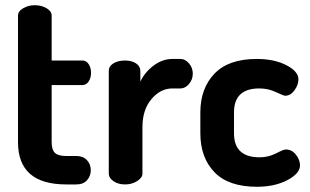

<svg xmlns="http://www.w3.org/2000/svg" viewBox="-20 -707 1188 736"><path d="M49 -162V-647Q49 -664 69 -675.5Q89 -687 113 -687Q139 -687 158.5 -675.5Q178 -664 178 -647V-475H296Q311 -475 320 -461Q329 -447 329 -428Q329 -409 320 -395Q311 -381 296 -381H178V-162Q178 -133 190.5 -121Q203 -109 234 -109H273Q299 -109 313.5 -93Q328 -77 328 -55Q328 -32 313.5 -16Q299 0 273 0H234Q49 0 49 -162Z M397 -41V-435Q397 -453 414.5 -464Q432 -475 460 -475Q485 -475 501.5 -464Q518 -453 518 -435V-394Q534 -429 568 -455Q602 -481 641 -481H672Q690 -481 704.5 -464Q719 -447 719 -425Q719 -402 704.5 -385Q690 -368 672 -368H641Q595 -368 560.5 -327Q526 -286 526 -220V-41Q526 -26 506 -13Q486 0 460 0Q433 0 415 -12.5Q397 -25 397 -41Z M748 -196V-276Q748 -368 802 -424.5Q856 -481 964 -481Q1032 -481 1078 -457Q1124 -433 1124 -403Q1124 -382 1109 -361Q1094 -340 1073 -340Q1067 -340 1037.5 -354Q1008 -368 974 -368Q877 -368 877 -276V-196Q877 -104 975 -104Q1009 -104 1038 -119Q1067 -134 1075 -134Q1099 -134 1114.5 -114Q1130 -94 1130 -73Q1130 -42 1081.5 -16.5Q1033 9 965 9Q856 9 802 -47Q748 -103 748 -196Z"/></svg>

Font: Terminal Dosis
Style: Bold
Weight: 700
Designer: EdgarTolentino, PabloImpallari, IginoMarini
Foundry: EdgarTolentino, PabloImpallari, IginoMarini
Version: Version 1.006